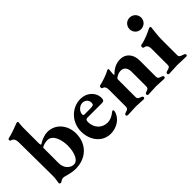

<svg xmlns="http://www.w3.org/2000/svg" viewBox="-16 -1271 1852 1852"><g transform="rotate(-45 910.0 -345.5)"><path d="M28 -622C60 -615 67 -585 67 -550L71 -105C72 -53 61 -17 61 -5C61 2 67 8 79 8C83 8 88 5 93 1C104 -6 116 -12 129 -12C140 -12 156 -7 177 -1C204 6 237 14 275 14C420 14 519 -83 519 -225C519 -343 439 -432 334 -432C294 -432 247 -415 206 -388C200 -388 197 -398 197 -416V-630C197 -656 202 -684 202 -693C202 -699 199 -705 191 -705C188 -705 182 -703 177 -701C146 -689 71 -660 27 -652C21 -651 16 -645 16 -638C16 -628 21 -623 28 -622ZM197 -140V-353C217 -369 253 -376 278 -376C349 -376 379 -279 379 -199C379 -107 347 -28 293 -28C243 -28 197 -74 197 -140Z M753 14C842 14 905 -38 925 -90C931 -103 933 -113 933 -120C933 -128 929 -133 923 -133C919 -133 914 -129 909 -125C877 -100 846 -84 807 -84C731 -84 677 -144 677 -221C677 -247 685 -256 704 -256H904C926 -256 935 -268 935 -294C935 -372 868 -432 783 -432C662 -432 565 -330 565 -205C565 -79 645 14 753 14ZM704 -298C695 -298 690 -303 690 -312C688 -351 729 -392 770 -392C806 -392 834 -366 834 -331C834 -317 829 -305 823 -303C810 -299 802 -298 764 -298Z M1000 3C1040 3 1074 -2 1109 -2C1144 -2 1171 3 1211 3C1220 3 1228 -3 1228 -11C1228 -21 1220 -27 1208 -31C1189 -38 1172 -42 1172 -69V-305C1172 -311 1174 -319 1180 -324C1204 -341 1225 -350 1254 -350C1293 -349 1318 -319 1318 -268V-69C1318 -42 1303 -37 1283 -31C1272 -27 1263 -22 1263 -11C1263 -2 1272 3 1280 3C1320 3 1350 -2 1385 -2C1420 -2 1451 3 1491 3C1499 3 1508 -2 1508 -11C1508 -22 1499 -27 1488 -31C1468 -37 1450 -42 1450 -69V-289C1450 -377 1397 -432 1327 -432C1265 -432 1223 -406 1177 -363C1176 -364 1175 -372 1175 -378C1175 -397 1180 -425 1180 -435C1180 -441 1179 -447 1171 -447C1166 -447 1158 -442 1153 -439C1115 -419 1054 -399 1009 -389C1002 -387 999 -380 999 -372C999 -361 1004 -355 1010 -354C1034 -349 1041 -326 1041 -298V-69C1041 -42 1023 -37 1003 -31C991 -27 980 -22 980 -11C980 -2 991 3 1000 3Z M1672 -493C1718 -493 1753 -528 1753 -571C1753 -616 1718 -651 1672 -651C1629 -651 1594 -616 1594 -571C1594 -528 1629 -493 1672 -493ZM1562 3C1601 3 1640 -2 1675 -2C1710 -2 1755 2 1793 2C1802 2 1808 -2 1808 -11C1808 -22 1801 -26 1790 -30C1753 -41 1742 -50 1742 -68V-289C1742 -337 1752 -402 1755 -436C1755 -443 1750 -448 1742 -448C1739 -448 1731 -445 1722 -440C1693 -426 1636 -397 1567 -384C1561 -383 1556 -375 1556 -367C1556 -358 1560 -350 1568 -349C1597 -345 1611 -329 1611 -283V-67C1611 -45 1598 -38 1564 -30C1553 -27 1546 -20 1546 -10C1546 -2 1554 3 1562 3Z"/></g></svg>

Font: EB Garamond
Style: Bold
Weight: 700
Designer: Georg Duffner and Octavio Pardo
Foundry: Georg Duffner
Version: Version 1.000;PS 001.000;hotconv 1.0.88;makeotf.lib2.5.64775